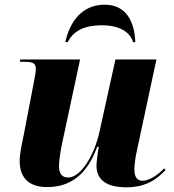

<svg xmlns="http://www.w3.org/2000/svg" viewBox="-20 -790 742 820"><path d="M259 -610H269C289 -649 327 -682 416 -682C495 -682 538 -649 548 -610H558C554 -704 515 -770 427 -770C328 -770 277 -694 259 -610ZM520 10C605 10 653 -27 687 -64L681 -71C657 -45 618 -18 589 -18C566 -18 554 -34 554 -65C554 -86 558 -119 565 -148L648 -536H473L405 -228C384 -129 326 -32 271 -32C244 -32 232 -49 232 -80C232 -104 238 -144 246 -181L322 -536H67L65 -526H87C125 -526 133 -517 133 -495C133 -484 130 -466 124 -436L81 -212C74 -178 64 -135 64 -102C64 -43 92 9 181 9C279 9 351 -42 395 -163H402C399 -151 392 -96 392 -83C392 -33 421 10 520 10Z"/></svg>

Font: Noto Serif Display ExtraBold
Style: Italic
Weight: 800
Italic angle: -12°
Designer: Monotype Design Team
Foundry: Monotype Imaging Inc.
Version: Version 2.009